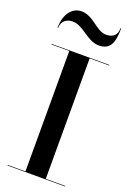

<svg xmlns="http://www.w3.org/2000/svg" viewBox="-183 -1050 757 1113"><g transform="rotate(20 196.0 -493.5)"><path d="M89 -914C156.5 -914 204 -835 276.5 -835C343 -835 366 -877 366 -972H362C362 -927.5 337 -908 294.5 -908C234 -908 193 -987 117 -987C60.5 -987 18 -935 18 -850H21.5C21.5 -894.5 54 -914 89 -914ZM18.5 -3.5V0H373.5V-3.5H253.5V-746.5H373.5V-750H18.5V-746.5H128V-3.5Z"/></g></svg>

Font: Bodoni* 48pt Medium
Style: Regular
Weight: 500
Version: Version 2.3